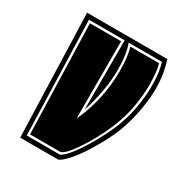

<svg xmlns="http://www.w3.org/2000/svg" viewBox="-126 -583 627 671"><g transform="rotate(30 187.5 -247.5)"><path d="M50 0 34 -495H358Q366 -470 370.5 -443Q375 -416 375 -381Q375 -352 368 -307Q361 -262 346 -217Q337 -189 319.5 -154.5Q302 -120 281 -87Q260 -54 239.5 -30.5Q219 -7 204 0ZM66 -18H200Q213 -24 231.5 -46.5Q250 -69 269 -100Q288 -131 304.5 -164Q321 -197 330 -223Q346 -268 352 -310.5Q358 -353 358 -381Q358 -415 355 -437.5Q352 -460 346 -477H212Q220 -457 223.5 -430.5Q227 -404 227 -375Q227 -334 218.5 -286.5Q210 -239 196 -198V-477H52ZM74 -27 61 -468H187V-156Q235 -259 235 -375Q235 -435 224 -468H340Q349 -441 349 -381Q349 -350 342.5 -307Q336 -264 322 -226Q313 -199 297.5 -167Q282 -135 264 -105.5Q246 -76 229 -54.5Q212 -33 198 -27Z"/></g></svg>

Font: Alumni Sans Collegiate One SC
Style: Italic
Weight: 400
Italic angle: -8°
Designer: Robert E. Leuschke
Foundry: Robert E. Leuschke
Version: Version 1.100